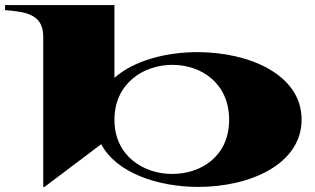

<svg xmlns="http://www.w3.org/2000/svg" viewBox="-96 -720 1238 755"><path d="M74 -576V15H79L302 -153C361 -41 523 15 684 15C887 15 1090 -74 1090 -250C1090 -426 885 -515 681 -515C556 -515 431 -482 354 -414V-700H-76V-680C7 -674 74 -663 74 -576ZM581 -36C468 -36 354 -107 354 -249C354 -392 468 -465 582 -465C694 -465 805 -394 805 -249C805 -104 693 -36 581 -36Z"/></svg>

Font: Sprat Extended Black
Style: Regular
Weight: 900
Width: 9
Designer: Ethan Nakache
Foundry: Collletttivo
Version: Version 2.000;Glyphs 3.2 (3217)